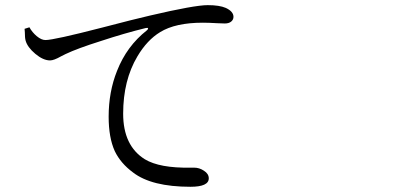

<svg xmlns="http://www.w3.org/2000/svg" viewBox="-20 -714 1540 736"><path d="M710 2Q561.5 2 490.2 -52.7Q442.4 -87.9 419.9 -134.8Q396.5 -186.5 396.5 -266.6Q396.5 -362.3 428.7 -442.4Q465.8 -537.1 543 -597.7Q548.8 -602.5 547.4 -605.5Q545.9 -608.4 538.1 -606.4Q458 -586.9 366.2 -556.6Q276.4 -528.3 231.4 -506.8Q225.6 -503.9 213.9 -498Q186.5 -482.4 171.9 -482.4Q145.5 -482.4 115.2 -507.8Q85 -533.2 78.1 -558.6Q75.2 -569.3 75.2 -590.8Q74.2 -599.6 74.2 -603.5L92.8 -609.4Q103.5 -589.8 121.1 -575.2Q138.7 -560.5 154.3 -560.5Q186.5 -560.5 372.1 -608.4Q495.1 -640.6 554.7 -654.3Q725.6 -694.3 776.4 -694.3Q821.3 -694.3 845.7 -683.6Q875 -669.9 875 -649.4Q875 -638.7 866.2 -631.3Q857.4 -624 841.8 -624Q834 -624 813.5 -625Q779.3 -627 757.8 -627Q652.3 -627 593.8 -590.8Q543.9 -560.5 506.8 -498Q452.1 -406.2 452.1 -278.3Q452.1 -155.3 535.2 -103.5Q591.8 -69.3 710 -71.3Q720.7 -71.3 724.6 -71.3Q744.1 -71.3 761.7 -59.6Q780.3 -47.9 780.3 -30.3Q780.3 2 710 2Z"/></svg>

Font: Bpmf GenYo Min R
Style: R
Weight: 400
Foundry: But Ko
Version: Version 1.320